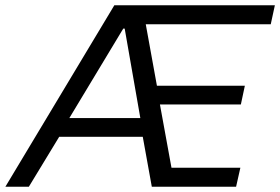

<svg xmlns="http://www.w3.org/2000/svg" viewBox="-45 -708 1062 728"><path d="M-24.6 0 388.5 -688H997.2L981.6 -616H507.7L550 -382.9H883.4L868.3 -312H561.4L605.2 -72H866.4L850.2 0H530.6L496.3 -189.4H179.5L64.4 0ZM217.9 -260.3H487.1L427.8 -599.5H422.3Z"/></svg>

Font: Saira Thin
Style: Italic
Weight: 100
Italic angle: -12°
Designer: Hector Gatti with collaboration of the Omnibus-Type team
Foundry: Omnibus-Type
Version: Version 1.101